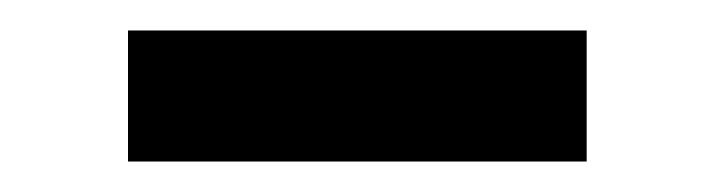

<svg xmlns="http://www.w3.org/2000/svg" viewBox="-20 -335 469 126"><path d="M64 -315H365V-229H64Z"/></svg>

Font: sheba-seeBold
Style: Regular
Weight: 600
Designer: Mohamed Galeb, the designers
Foundry: Kief Type Foundry
Version: Version 2.010; ttfautohint (v1.5.33-1714) -l 8 -r 50 -G 200 